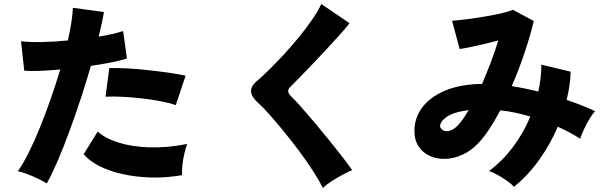

<svg xmlns="http://www.w3.org/2000/svg" viewBox="-20 -859 3040 959"><path d="M214 57Q196 46 170 33.5Q144 21 117.5 11Q91 1 69 -4Q95 -40 123 -96Q151 -152 179 -221Q207 -290 233 -364.5Q259 -439 281 -512Q226 -507 178.5 -505Q131 -503 101 -506L85 -653Q125 -648 187.5 -649Q250 -650 319 -657Q330 -706 336.5 -747.5Q343 -789 344 -820L499 -799Q495 -773 488 -742Q481 -711 473 -676Q546 -688 595 -704L614 -567Q584 -557 536.5 -547.5Q489 -538 434 -530Q411 -450 383.5 -366.5Q356 -283 327 -204Q298 -125 269 -57.5Q240 10 214 57ZM889 16Q808 30 731.5 27.5Q655 25 589.5 10Q524 -5 474.5 -30.5Q425 -56 398 -89L468 -202Q505 -168 571.5 -147Q638 -126 726 -123Q814 -120 915 -140Q907 -119 900.5 -90.5Q894 -62 891 -33.5Q888 -5 889 16ZM858 -334Q826 -345 782 -353.5Q738 -362 689 -367.5Q640 -373 593 -375.5Q546 -378 507 -376L526 -519Q563 -520 613.5 -517.5Q664 -515 718 -509Q772 -503 821.5 -496Q871 -489 907 -481Z M1593 80Q1574 42 1542.5 -6.5Q1511 -55 1473 -106Q1435 -157 1396 -204.5Q1357 -252 1324 -289Q1291 -326 1269 -345Q1234 -377 1234 -404Q1234 -431 1265 -456Q1289 -476 1323 -509.5Q1357 -543 1395.5 -584.5Q1434 -626 1471 -671Q1508 -716 1538 -759.5Q1568 -803 1585 -839L1726 -743Q1708 -720 1679 -687.5Q1650 -655 1615.5 -618Q1581 -581 1546.5 -544.5Q1512 -508 1481 -476.5Q1450 -445 1429 -424Q1419 -414 1419.5 -403Q1420 -392 1433 -379Q1452 -361 1483.5 -325.5Q1515 -290 1552 -246Q1589 -202 1625.5 -157Q1662 -112 1692 -73Q1722 -34 1739 -9Q1717 0 1689 15Q1661 30 1635 47Q1609 64 1593 80Z M2547 74Q2535 60 2513 44.5Q2491 29 2467 15.5Q2443 2 2423 -5Q2490 -55 2542.5 -125Q2595 -195 2629 -277Q2592 -288 2554.5 -296Q2517 -304 2479 -308Q2453 -259 2425 -216Q2397 -173 2368 -143Q2333 -106 2290.5 -86.5Q2248 -67 2205.5 -65.5Q2163 -64 2128 -79.5Q2093 -95 2071.5 -126.5Q2050 -158 2050 -206Q2050 -269 2088 -321Q2126 -373 2201 -405.5Q2276 -438 2388 -440Q2410 -491 2431 -546.5Q2452 -602 2469 -657Q2417 -643 2363 -631Q2309 -619 2276 -614L2238 -755Q2263 -757 2304 -762Q2345 -767 2391 -774.5Q2437 -782 2477.5 -791Q2518 -800 2542 -810L2646 -754Q2631 -689 2602.5 -602.5Q2574 -516 2536 -429Q2568 -424 2601.5 -417Q2635 -410 2669 -402Q2676 -435 2680 -468.5Q2684 -502 2684 -536L2830 -501Q2829 -434 2810 -360Q2885 -335 2952 -304Q2939 -289 2924 -264.5Q2909 -240 2897 -213.5Q2885 -187 2878 -166Q2852 -183 2823.5 -198Q2795 -213 2766 -226Q2729 -139 2673 -60.5Q2617 18 2547 74ZM2179 -224Q2182 -215 2194 -208Q2206 -201 2225 -205.5Q2244 -210 2266 -232Q2279 -245 2292.5 -264.5Q2306 -284 2321 -309Q2242 -299 2208 -273Q2174 -247 2179 -224Z"/></svg>

Font: Zen Kaku Gothic New Black
Style: Regular
Weight: 900
Designer: Yoshimichi Ohira
Foundry: Positype
Version: Version 1.001